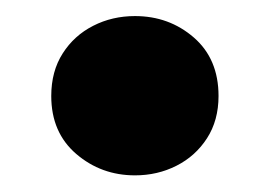

<svg xmlns="http://www.w3.org/2000/svg" viewBox="-20 -466 328 233"><path d="M143.8 -253.2Q102.8 -253.2 72.5 -279.2Q42.2 -305.2 42.2 -349.5Q42.2 -379.5 56.1 -401.2Q69.9 -422.9 93.1 -434.7Q116.2 -446.5 143.8 -446.5Q185.2 -446.5 215.2 -420.5Q245.2 -394.5 245.2 -349.5Q245.2 -319.9 231.2 -298.2Q217.2 -276.5 194.2 -264.9Q171.2 -253.2 143.8 -253.2Z"/></svg>

Font: Geologica-Sharp
Style: Regular
Weight: 100
Designer: Sindre Bremnes, Frode Helland
Foundry: Monokrom Skriftforlag AS
Version: Version 1.010;gftools[0.9.28]